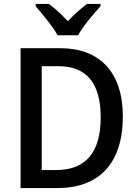

<svg xmlns="http://www.w3.org/2000/svg" viewBox="-20 -960 701 980"><path d="M274 -780H379C402 -825 458 -890 493 -928V-940H424C391 -915 361 -888 326 -852C294 -886 260 -918 229 -940H162V-928C197 -888 250 -824 274 -780ZM607 -366C607 -593 487 -714 288 -714H85V0H272C484 0 607 -124 607 -366ZM494 -362C494 -183 419 -92 266 -92H193V-622H280C418 -622 494 -539 494 -362Z"/></svg>

Font: Noto Sans Bengali SemiCondensed Medium
Style: Regular
Weight: 500
Width: 4
Designer: Joana Ranito - Universal Thirst; Jelle Bosma - Monotype Design Team
Foundry: Universal Thirst ehf.
Version: Version 3.000